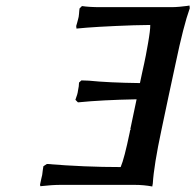

<svg xmlns="http://www.w3.org/2000/svg" viewBox="-20 -674 712 700"><path d="M455.1 -203.1 478 -312Q351.1 -309.6 264.2 -300.8L254.9 -310.1Q263.2 -332 264.2 -342.8Q268.1 -360.4 268.1 -373L276.9 -380.9Q279.3 -380.9 290.5 -380.4Q301.8 -379.9 304.2 -379.9Q375 -372.6 490.2 -371.1Q492.7 -384.8 498.3 -409.2Q503.9 -433.6 505.9 -443.8Q510.7 -464.8 519.5 -514.9Q528.3 -564.9 527.8 -583Q469.7 -582.5 402.3 -579.3Q335 -576.2 296.9 -573.2L258.8 -569.8L257.8 -579.1Q259.8 -585 261.2 -590.8Q261.7 -592.3 264.2 -602.1Q266.1 -607.9 266.8 -612.5Q267.6 -617.2 268.1 -623.5Q268.6 -629.9 269 -634.8Q269 -635.7 269.5 -638.7Q270 -641.6 270 -643.1L278.8 -651.9Q305.7 -647.9 346.2 -647.9H605Q618.7 -647.9 635 -649.4Q651.4 -650.9 661.1 -652.3L670.9 -653.8L671.9 -644Q648.9 -580.1 620.1 -441.9Q611.3 -401.9 594.2 -321.5Q577.1 -241.2 568.8 -201.2Q541 -70.8 537.1 -4.9Q537.1 -4.4 536.1 0.5Q535.2 5.4 535.2 5.9Q504.4 0 470.2 0H201.2Q169.9 0 127 4.9L126 -1Q126 -2.4 130.9 -23.9Q131.3 -26.4 133.8 -36.1Q134.3 -42 136 -53.7Q137.7 -65.4 138.2 -67.9L150.9 -76.2Q288.6 -64.9 419.9 -64.9Q433.1 -95.2 453.1 -191.9Q453.1 -197.8 457 -204.1Z"/></svg>

Font: Linear Smooth
Style: Bold Italic
Weight: 700
Designer: Philipp H. Poll, Flanker
Foundry: Philipp H. Poll, reworked by Flanker
Version: Version 1.061 | FøM Fix